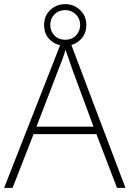

<svg xmlns="http://www.w3.org/2000/svg" viewBox="-20 -912 630 932"><path d="M548 0 448 -261H143L41 0H0L281 -716H318L589 0ZM330 -578Q325 -595 316 -619.5Q307 -644 298 -670Q291 -646 282 -621.5Q273 -597 265 -578L157 -297H434ZM297 -690Q254 -690 224 -717.5Q194 -745 194 -791Q194 -835 224 -863.5Q254 -892 297 -892Q339 -892 369 -863Q399 -834 399 -791Q399 -746 369 -718Q339 -690 297 -690ZM297 -719Q329 -719 349 -740Q369 -761 369 -791Q369 -822 347.5 -842.5Q326 -863 297 -863Q265 -863 244.5 -842.5Q224 -822 224 -791Q224 -761 244 -740Q264 -719 297 -719Z"/></svg>

Font: Noto Sans Bengali UI ExtraLight
Style: Regular
Weight: 200
Designer: Jelle Bosma - Monotype Design Team
Foundry: Monotype Imaging Inc.
Version: Version 2.003; ttfautohint (v1.8.4.7-5d5b)